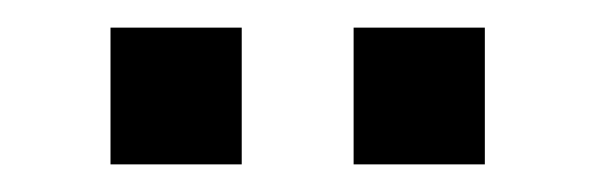

<svg xmlns="http://www.w3.org/2000/svg" viewBox="-20 -667 440 139"><path d="M60 -647H155V-548H60ZM236 -647H331V-548H236Z"/></svg>

Font: Zilla Slab Medium
Style: Regular
Weight: 500
Designer: Typotheque.com
Foundry: Typotheque type foundry
Version: Version 1.1; 2017